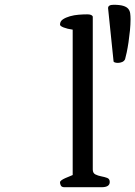

<svg xmlns="http://www.w3.org/2000/svg" viewBox="-20 -783 566 803"><path d="M432 -749Q432 -763 455 -763Q481 -763 495.5 -758.5Q510 -754 516.5 -746Q523 -738 524.5 -727Q526 -716 526 -703Q526 -681 523.5 -655.5Q521 -630 517.5 -606.5Q514 -583 510 -564Q506 -545 503 -535Q499 -527 490.5 -523.5Q482 -520 473 -520Q465 -520 460 -522Q455 -524 455 -526ZM231 -20Q231 -25 237.5 -29.5Q244 -34 253 -38Q262 -42 271 -45.5Q280 -49 284 -51V-659Q262 -662 246.5 -668Q231 -674 231 -680Q231 -694 243 -702Q255 -710 272.5 -715Q290 -720 309.5 -721.5Q329 -723 345 -723Q364 -723 368 -714V-74Q368 -59 379 -53.5Q390 -48 403.5 -45.5Q417 -43 428 -39Q439 -35 439 -22Q439 0 405 0H250Q238 0 234.5 -7Q231 -14 231 -20Z"/></svg>

Font: Asar
Style: Regular
Weight: 400
Designer: Eben Sorkin
Foundry: Eben Sorkin, Pria Ravichandran
Version: Version 1.003; ttfautohint (v1.3) -l 8 -r 50 -G 0 -x 0 -H 45